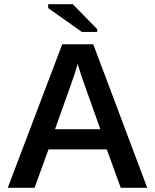

<svg xmlns="http://www.w3.org/2000/svg" viewBox="-20 -900 744 920"><path d="M212.4 -184.1 145.5 0H17.1L278.3 -688H426.8L685.5 0H558.6L491.7 -184.1ZM352.1 -593.8Q346.2 -571.8 336.4 -542.5Q326.7 -513.2 320.8 -497.1L243.7 -280.8H460.9L382.3 -501Q375.5 -520 367.7 -544.2Q359.9 -568.4 352.1 -593.8ZM445.8 -760.3V-747.1H372.1L210.9 -861.3V-879.9H328.6Z"/></svg>

Font: Arimo SemiBold
Style: Regular
Weight: 600
Designer: Steve Matteson
Foundry: Monotype Imaging Inc.
Version: Version 1.33